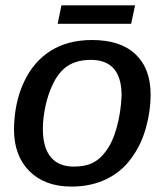

<svg xmlns="http://www.w3.org/2000/svg" viewBox="-20 -687 614 717"><path d="M542.5 -333.5Q542.5 -274.4 526.1 -213.9Q509.8 -153.3 479 -108.4Q441.4 -50.3 381.8 -20.3Q322.3 9.8 247.1 9.8Q147.5 9.8 89.8 -47.9Q32.2 -105.5 32.2 -204.6Q33.7 -304.7 69.3 -380.4Q105 -457 169.2 -497.3Q233.4 -537.6 323.7 -537.6Q430.2 -537.6 486.3 -484.1Q542.5 -430.7 542.5 -333.5ZM434.1 -330.1Q434.1 -463.4 319.3 -463.4Q257.3 -463.4 219.7 -431.2Q194.8 -409.7 177 -372.1Q159.2 -334.5 149.7 -290.5Q140.1 -246.6 140.1 -205.6Q140.1 -136.2 169.4 -100.6Q198.7 -64.9 255.4 -64.9Q298.3 -64.9 325.9 -78.6Q353.5 -92.3 374 -120.6Q399.9 -153.8 415.5 -209.5Q431.2 -265.1 434.1 -330.1ZM484.4 -667 469.7 -598.1H195.3L209.5 -667Z"/></svg>

Font: Arimo Medium
Style: Italic
Weight: 500
Italic angle: -12°
Designer: Steve Matteson
Foundry: Monotype Imaging Inc.
Version: Version 1.33